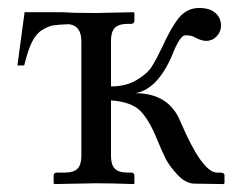

<svg xmlns="http://www.w3.org/2000/svg" viewBox="-20 -462 608 484"><path d="M259.8 -68.8Q259.8 -46.9 269.3 -36.9Q278.8 -26.9 303.2 -26.9H311Q318.8 -26.9 318.8 -19V0L316.9 2Q259.8 0 221.2 0L117.2 2L115.2 0V-19Q115.2 -26.9 123 -26.9H142.1Q166 -26.9 175.5 -36.9Q185.1 -46.9 185.1 -68.8V-357.9Q185.1 -396.5 154.8 -400.9H150.9Q125 -399.9 113.5 -397.9Q102.1 -396 86.4 -386.5Q70.8 -377 60.3 -355.5Q49.8 -334 41 -296.9H23.9L42 -431.2H117.2H139.2L167.5 -429.7Q200.2 -429.2 221.2 -429.2L316.9 -431.2L318.8 -429.2V-410.2Q318.8 -402.3 311 -401.9H303.2Q279.3 -401.9 269.5 -391.8Q259.8 -381.8 259.8 -359.9V-244.1Q296.9 -244.1 324 -260Q351.1 -275.9 362.5 -293.9Q374 -312 388.2 -341.8Q399.4 -365.7 405.8 -377.9Q412.1 -390.1 424.1 -408Q436 -425.8 450.4 -433.8Q464.8 -441.9 481.9 -441.9Q508.8 -441.9 522.9 -429.4Q537.1 -417 537.1 -397Q537.1 -381.8 526.1 -370.4Q515.1 -358.9 500 -358.9Q487.8 -358.9 470.2 -368.2Q463.4 -373 446.8 -373Q433.6 -373 414.1 -323.2Q377 -236.3 320.8 -227.1Q404.8 -227.1 434.1 -157.2Q489.3 -27.3 526.9 -26.9H535.2Q546.4 -26.9 545.9 -19V0L543 2L471.2 1Q448.2 1 427 -22Q405.8 -44.9 397 -63Q388.2 -81.1 375 -112.8Q355.5 -160.6 333.3 -182.9Q311 -205.1 259.8 -209Z"/></svg>

Font: Linux Libertine
Style: Regular
Weight: 400
Designer: Philipp H. Poll
Foundry: Philipp H. Poll
Version: Version 5.3.0 ; ttfautohint (v0.9)